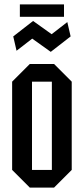

<svg xmlns="http://www.w3.org/2000/svg" viewBox="-20 -850 380 870"><path d="M35 -80V-480L115 -560H225L305 -480V-80L225 0H115ZM125 -80H215V-480H125ZM55 -620 40 -685 130 -755 214 -695 285 -750 300 -685 210 -615 126 -675ZM70 -774V-830H270V-774Z"/></svg>

Font: Tektur Condensed
Style: Regular
Weight: 400
Width: 3
Designer: Adam Jagosz
Foundry: Adam Jagosz
Version: Version 1.005;gftools[0.9.30]